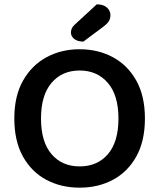

<svg xmlns="http://www.w3.org/2000/svg" viewBox="-20 -850 735 885"><path d="M648 -304Q648 -200 608.5 -129Q569 -58 501 -21.5Q433 15 347 15Q261 15 193 -21.5Q125 -58 85.5 -129Q46 -200 46 -304Q46 -408 86.5 -479Q127 -550 195 -586.5Q263 -623 347 -623Q432 -623 500 -586.5Q568 -550 608 -479Q648 -408 648 -304ZM526 -304Q526 -411 477 -468Q428 -525 347 -525Q266 -525 217.5 -468Q169 -411 169 -304Q169 -196 217.5 -139.5Q266 -83 347 -83Q429 -83 477.5 -139.5Q526 -196 526 -304ZM325 -737 426 -830Q456 -830 472.5 -815.5Q489 -801 489 -780Q489 -764 481.5 -752Q474 -740 455 -726L364 -658Q336 -659 321.5 -671Q307 -683 307 -700Q307 -710 311 -719Q315 -728 325 -737Z"/></svg>

Font: BalooTamma2SemiBold
Style: Regular
Weight: 600
Designer: Divya Kowshik, Shuchita Grover and Ek Type
Foundry: Ek Type
Version: Version 1.700